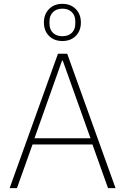

<svg xmlns="http://www.w3.org/2000/svg" viewBox="-20 -977 650 997"><path d="M541 0 460 -227H149L68 0H30L281 -698H329L580 0ZM306 -662H302L159 -259H450ZM304 -764Q261 -764 234.5 -790.5Q208 -817 208 -860Q208 -903 234.5 -930Q261 -957 304 -957Q347 -957 373.5 -930Q400 -903 400 -860Q400 -817 373.5 -790.5Q347 -764 304 -764ZM304 -789Q335 -789 353 -806.5Q371 -824 371 -854V-867Q371 -896 353 -914Q335 -932 304 -932Q273 -932 255 -914Q237 -896 237 -867V-854Q237 -824 255 -806.5Q273 -789 304 -789Z"/></svg>

Font: IBM Plex Sans Thai ExtraLight
Style: Regular
Weight: 200
Designer: Mike Abbink, Paul van der Laan, Pieter van Rosmalen, Ben Mitchell, Mark Frömberg
Foundry: Bold Monday
Version: Version 1.1